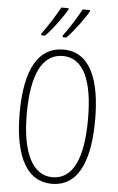

<svg xmlns="http://www.w3.org/2000/svg" viewBox="-63 -1086 644 1046"><g transform="rotate(5 259.5 -563.5)"><path d="M386 -1037V-1044H346C328 -1010 283 -935 250 -893V-884H271C309 -922 369 -1004 386 -1037ZM269 -1037V-1044H229C210 -1009 168 -939 133 -893V-884H154C194 -923 251 -1003 269 -1037ZM466 -451C466 -662 411 -817 261 -817C126 -817 53 -695 53 -451C53 -263 100 -83 261 -83C420 -83 466 -255 466 -451ZM92 -451C92 -662 146 -782 261 -782C372 -782 427 -665 427 -451C427 -234 372 -119 261 -119C152 -119 92 -239 92 -451Z"/></g></svg>

Font: Noto Sans Kannada UI ExtraCondensed ExtraLight
Style: Regular
Weight: 200
Width: 2
Designer: Jelle Bosma - Monotype Design Team
Foundry: Monotype Imaging Inc.
Version: Version 2.005